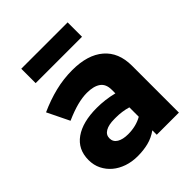

<svg xmlns="http://www.w3.org/2000/svg" viewBox="-205 -850 981 981"><g transform="rotate(-45 285.5 -359.5)"><path d="M27 0ZM219 9Q178 9 143 -3Q108 -15 82.5 -36.5Q57 -58 42 -88Q27 -118 27 -155Q27 -232 85 -273Q143 -314 245 -314Q306 -314 365 -299V-325Q365 -367 338.5 -385.5Q312 -404 264 -404Q231 -404 192.5 -394Q154 -384 104 -362Q90 -392 75 -421.5Q60 -451 46 -481Q108 -509 169 -524Q230 -539 293 -539Q404 -539 464.5 -487Q525 -435 525 -339V0H365V-32Q333 -9 297 0Q261 9 219 9ZM181 -158Q181 -132 203.5 -118.5Q226 -105 264 -105Q321 -105 365 -130V-198Q324 -210 280 -210H269Q227 -210 204 -196.5Q181 -183 181 -158ZM449 -728V-624H114V-728Z"/></g></svg>

Font: Rosa Sans Black
Style: Regular
Weight: 900
Designer: Pentagram / MCKL
Foundry: Pentagram / MCKL
Version: Version 1.005;September 16, 2019;FontCreator 11.5.0.2425 64-